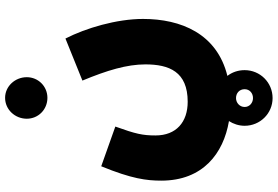

<svg xmlns="http://www.w3.org/2000/svg" viewBox="-184 -674 1064 735"><g transform="rotate(-90 347.5 -306.0)"><path d="M341 -656C385 -656 420 -691 420 -735C420 -780 385 -818 341 -818C296 -818 261 -780 261 -735C261 -691 296 -656 341 -656ZM24 -220C24 -61 128 18 252 39C241 56 234 77 234 99C234 158 281 206 340 206C400 206 447 158 447 99C447 74 439 51 425 33C587 -7 643 -145 643 -290C643 -391 608 -509 568 -587L407 -522C446 -428 469 -352 469 -281C469 -190 441 -119 326 -119C248 -119 197 -163 197 -242C197 -292 203 -318 231 -396L79 -450C31 -333 24 -276 24 -220ZM340 131C322 131 306 118 306 99C306 80 322 66 340 66C359 66 374 79 374 99C374 118 359 131 340 131Z"/></g></svg>

Font: Noto Sans Arabic UI Cn Bk
Style: Regular
Weight: 900
Width: 3
Designer: Monotype Design Team, Nadine Chahine and Nizar Qandah
Foundry: Monotype Imaging Inc.
Version: Version 2.010